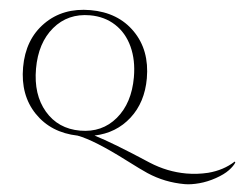

<svg xmlns="http://www.w3.org/2000/svg" viewBox="-61 -792 1449 1108"><g transform="rotate(5 664.0 -237.5)"><path d="M1048 239Q932 239 828 194Q791 178 703 133Q506 32 408 14Q253 10 156.5 -90Q60 -190 60 -351.5Q60 -513 159.5 -613.5Q259 -714 419 -714Q579 -714 678 -613.5Q777 -513 777 -350Q777 -211 703 -116Q629 -21 505 5Q614 38 836 133Q942 177 1052 177Q1114 177 1177 162Q1265 139 1324 84L1328 89Q1320 110 1295 136.5Q1270 163 1224 188.5Q1178 214 1131 226.5Q1084 239 1048 239ZM702 -350Q702 -449 667 -525Q632 -601 567.5 -642.5Q503 -684 419 -684Q291 -684 213 -592Q135 -500 135 -350Q135 -200 213.5 -108Q292 -16 419.5 -16Q547 -16 624.5 -108Q702 -200 702 -350Z"/></g></svg>

Font: Cinzel
Style: Regular
Weight: 400
Designer: Natanael Gama
Version: Version 1.001;PS 001.001;hotconv 1.0.56;makeotf.lib2.0.21325